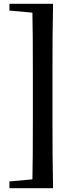

<svg xmlns="http://www.w3.org/2000/svg" viewBox="-20 -819 412 1017"><path d="M261 -799Q259 -712 258.5 -623Q258 -534 258 -445V-177Q258 -88 258.5 0.5Q259 89 261 178H151Q153 91 153.5 2Q154 -87 154 -176V-445Q154 -533 153.5 -622Q153 -711 151 -799ZM206 -799V-749H185L30 -763V-799ZM206 128V178H30V142L185 128Z"/></svg>

Font: Noto Serif JP ExtraLight
Style: Bold
Weight: 700
Version: Version 2.003-H1;hotconv 1.1.1;makeotfexe 2.6.0